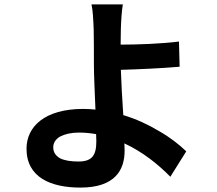

<svg xmlns="http://www.w3.org/2000/svg" viewBox="-20 -804 980 869"><path d="M253 -87C233 -98 221 -114 221 -137C221 -158 232 -174 252 -186C273 -197 302 -204 338 -204C365 -204 391 -201 415 -197L416 -164C416 -99 395 -73 335 -73C302 -73 274 -77 253 -87ZM701 -210C653 -239 598 -265 538 -283C533 -354 529 -431 527 -488C603 -490 714 -495 793 -502L790 -616C712 -606 602 -602 526 -602L527 -672C528 -709 531 -756 536 -784H464H394C400 -760 402 -719 404 -672C405 -630 405 -574 405 -515C405 -464 409 -383 412 -308C394 -310 375 -311 356 -311C183 -311 100 -231 100 -131C100 -1 210 45 344 45C502 45 544 -36 544 -122L543 -155C627 -116 697 -59 751 -4L823 -119C791 -150 750 -182 701 -210Z"/></svg>

Font: GenSekiGothic2 TW B
Style: Regular
Weight: 700
Version: Version 2.100;PS 2.1;hotconv 16.6.51;makeotf.lib2.5.65220 DE